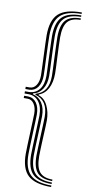

<svg xmlns="http://www.w3.org/2000/svg" viewBox="-108 -842 516 1085"><g transform="rotate(10 150.0 -299.0)"><path d="M30 -318.5V-331.5H53.2Q76 -331.8 89.9 -353.2Q103.8 -374.8 103.8 -409.2Q103.8 -418.5 102.5 -449Q101.2 -479.5 99.8 -517.8Q98.2 -556 97 -589.8Q95.8 -623.5 95.8 -639.2Q95.8 -725.5 136.1 -762.8Q176.5 -800 269.5 -800V-791.5Q184.8 -791.5 148 -756.1Q111.2 -720.8 111.2 -639.2Q111.2 -623.8 112.4 -590.2Q113.5 -556.8 115.1 -519Q116.8 -481.2 117.9 -450.9Q119 -420.5 119 -411.2Q119 -370 101.5 -344.9Q84 -319.8 53.2 -318.5ZM269.5 184.5Q193 184.5 159.8 151.2Q126.5 118 126.5 41Q126.5 25.5 127.8 -7.5Q129 -40.5 130.5 -78.1Q132 -115.8 133.2 -145.8Q134.5 -175.8 134.5 -185.5Q134.5 -233.8 112.6 -263Q90.8 -292.2 53.2 -292.8H30V-305.5H53.2Q90.2 -306.2 112.4 -334.2Q134.5 -362.2 134.5 -413Q134.5 -422.5 133.2 -452.5Q132 -482.5 130.5 -520.1Q129 -557.8 127.8 -590.8Q126.5 -623.8 126.5 -639.2Q126.5 -716.2 159.8 -749.6Q193 -783 269.5 -783V-774.5Q201.2 -774.5 171.6 -743Q142 -711.5 142 -639.2Q142 -624 143.1 -591.2Q144.2 -558.5 145.9 -521.4Q147.5 -484.2 148.6 -454.4Q149.8 -424.5 149.8 -414.8Q149.8 -368.8 130.5 -338.9Q111.2 -309 77 -301.5V-296.8Q111.2 -289.2 130.5 -259.4Q149.8 -229.5 149.8 -183.5Q149.8 -173.8 148.6 -143.9Q147.5 -114 145.9 -76.9Q144.2 -39.8 143.1 -7Q142 25.8 142 41Q142 113.2 171.6 144.6Q201.2 176 269.5 176ZM269.5 167.5Q209.5 167.5 183.4 138.2Q157.2 109 157.2 41Q157.2 25.8 158.5 -6.6Q159.8 -39 161.2 -75.8Q162.8 -112.5 164 -142.2Q165.2 -172 165.2 -182Q165.2 -276.5 91.8 -296.5V-302Q165.2 -321.8 165.2 -416.5Q165.2 -426.2 164 -456Q162.8 -485.8 161.2 -522.5Q159.8 -559.2 158.5 -591.6Q157.2 -624 157.2 -639.2Q157.2 -707.2 183.4 -736.5Q209.5 -765.8 269.5 -765.8V-757.2Q217.8 -757.2 195.2 -729.9Q172.8 -702.5 172.8 -639.2Q172.8 -624 173.9 -594.4Q175 -564.8 176.6 -531.5Q178.2 -498.2 179.4 -471.2Q180.5 -444.2 180.5 -434.2Q180.5 -382 162.2 -347.6Q144 -313.2 110 -301.5V-296.8Q143.5 -287.2 162 -249.4Q180.5 -211.5 180.5 -164Q180.5 -154 179.4 -127Q178.2 -100 176.6 -66.8Q175 -33.5 173.9 -3.9Q172.8 25.8 172.8 41Q172.8 104.2 195.2 131.6Q217.8 159 269.5 159ZM269.5 201.8Q176.5 201.8 136.1 164.4Q95.8 127 95.8 41Q95.8 25.2 97 -8.5Q98.2 -42.2 99.8 -80.5Q101.2 -118.8 102.5 -149.2Q103.8 -179.8 103.8 -189Q103.8 -223.5 89.9 -245Q76 -266.5 53.2 -266.8H30V-279.8H53.2Q84 -278.5 101.5 -253.4Q119 -228.2 119 -187.2Q119 -177.8 117.9 -147.4Q116.8 -117 115.1 -79.2Q113.5 -41.5 112.4 -8Q111.2 25.5 111.2 41Q111.2 122.5 148 157.9Q184.8 193.2 269.5 193.2Z"/></g></svg>

Font: Big Shoulders Inline Display Medium
Style: Regular
Weight: 500
Designer: Patric King
Foundry: XO Type Co
Version: Version 1.000